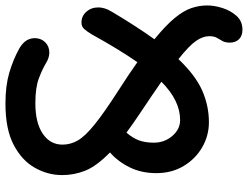

<svg xmlns="http://www.w3.org/2000/svg" viewBox="-120 -630 888 687"><g transform="rotate(-90 323.5 -287.0)"><path d="M229 17Q181 17 139.5 -7Q98 -31 72.5 -73.5Q47 -116 47 -171Q47 -224 67.5 -266Q88 -308 121 -337Q72 -385 56 -425Q40 -465 40 -508Q40 -559 66 -605.5Q92 -652 148 -681.5Q204 -711 296 -711Q359 -711 405.5 -697.5Q452 -684 492 -662Q513 -650 521.5 -636Q530 -622 530 -606Q530 -584 515.5 -569Q501 -554 478 -554Q460 -554 439.5 -566.5Q419 -579 386 -591.5Q353 -604 297 -604Q227 -604 188 -577.5Q149 -551 149 -507Q149 -478 164 -452Q179 -426 221 -392Q263 -358 344 -306Q400 -270 444 -239Q467 -272 492 -313Q517 -354 544 -403Q555 -421 563.5 -430Q572 -439 586 -439Q609 -439 624.5 -421.5Q640 -404 640 -378Q640 -369 636.5 -356.5Q633 -344 622 -326Q570 -239 526 -178Q575 -138 601.5 -106Q628 -74 637.5 -46Q647 -18 647 11Q647 36 638 65Q629 94 610 115.5Q591 137 560 137Q538 137 526 124.5Q514 112 514 92Q514 75 520 65Q526 55 531.5 45Q537 35 537 18Q537 -4 520.5 -28.5Q504 -53 455 -92Q397 -31 342.5 -7Q288 17 229 17ZM156 -180Q156 -142 180 -114Q204 -86 237 -86Q307 -86 374 -153Q328 -185 262 -229Q223 -255 192 -278Q172 -255 164 -232.5Q156 -210 156 -180Z"/></g></svg>

Font: Shantell Sans Normal
Style: Regular
Weight: 500
Designer: Stephen Nixon, Anya Danilova, Shantell Martin
Foundry: Arrow Type
Version: Version 1.009;[a7da0bfa3]